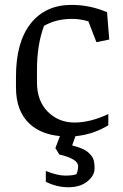

<svg xmlns="http://www.w3.org/2000/svg" viewBox="-20 -561 515 804"><path d="M171.9 154.8Q219.7 174.3 252.9 174.3Q286.1 174.3 300.3 168Q307.1 151.9 307.1 134.3Q307.1 104.5 228.5 85.9L211.9 59.1L231 8.8Q152.3 1.5 104.5 -42Q46.9 -95.2 46.9 -194.8V-240.2Q46.9 -384.8 108.6 -462.6Q170.4 -540.5 279.3 -540.5Q357.4 -540.5 428.2 -509.8L437.5 -395.5L383.8 -384.3L350.1 -471.7Q315.4 -481.9 281.2 -481.9Q214.8 -481.9 164.1 -452.6Q134.8 -372.6 134.8 -269.5V-216.3Q134.8 -138.2 180.2 -93Q225.6 -47.9 292 -47.9Q358.4 -47.9 433.6 -83.5V-36.6Q371.6 2 295.9 9.3L282.2 47.9Q328.1 60.1 345 73.5Q361.8 86.9 368.9 100.8Q376 114.7 376 144.5Q376 174.3 345.9 198.7Q315.9 223.1 266.6 223.1Q217.8 223.1 171.9 200.2Z"/></svg>

Font: NoticiaText-Regular
Style: Regular
Weight: 400
Designer: JM Sole
Foundry: JM Sole
Version: Version 1.003